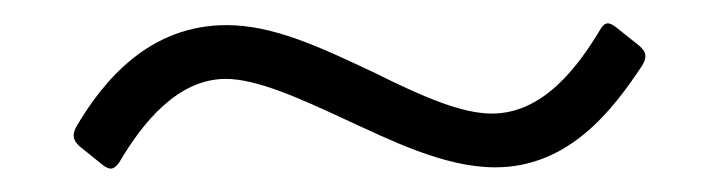

<svg xmlns="http://www.w3.org/2000/svg" viewBox="-20 -468 618 165"><path d="M82.7 -328.8C102.6 -362.6 132.8 -400.2 174 -400.2C200.3 -400.2 236.2 -384.2 276.6 -365.4C314.6 -348 361.5 -324.2 405.5 -324.2C468.4 -324.2 506 -372.5 532 -411.9C536.2 -419 535.5 -423.3 529.5 -428.6L509.9 -444.2C503.6 -449.2 500.4 -449.2 496.8 -444.2C476.6 -410.2 446.7 -370.4 402.7 -370.4C376.8 -370.4 343.8 -384.6 301.8 -405.5C254.3 -427.9 214.8 -446.4 174.7 -446.4C108.3 -446.4 68.9 -398.8 45.5 -359C41.9 -351.9 42.6 -347.3 48.7 -342L68.2 -326.3C74.6 -321.4 78.1 -322.1 82.7 -328.8Z"/></svg>

Font: Margiela Serif Medium
Style: Regular
Weight: 500
Designer: Andreas Faust, Stefan Endress
Version: Version 1.002;FEAKit 1.0